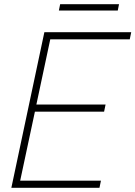

<svg xmlns="http://www.w3.org/2000/svg" viewBox="-20 -893 644 913"><path d="M260 -843 266 -873H546L540 -843ZM34 0 191 -740H604L597 -706H219L153 -396H482L475 -362H146L76 -34H460L453 0Z"/></svg>

Font: Be Vietnam Pro Thin
Style: Italic
Weight: 100
Italic angle: -12°
Designer: Lam Bao, Tony Le, Vietanh Nguyen
Foundry: Yellow Type Foundry
Version: Version 1.002; ttfautohint (v1.8.3)